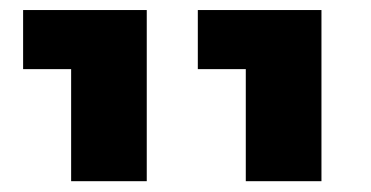

<svg xmlns="http://www.w3.org/2000/svg" viewBox="-20 -604 720 373"><path d="M457.5 -252V-469.7H364.3V-584.5H604.5V-252ZM118.2 -252V-469.7H24.9V-584.5H265.1V-252Z"/></svg>

Font: Heebo
Style: Bold
Weight: 700
Designer: Oded Ezer
Foundry: Ezer Type House
Version: Version 3.100